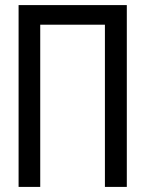

<svg xmlns="http://www.w3.org/2000/svg" viewBox="-20 -734 570 754"><path d="M53 0H138V-637H392V0H478V-714H53Z"/></svg>

Font: Noto Sans Mono Condensed
Style: Regular
Weight: 400
Width: 3
Designer: Monotype Design Team
Foundry: Monotype Imaging Inc.
Version: Version 2.014